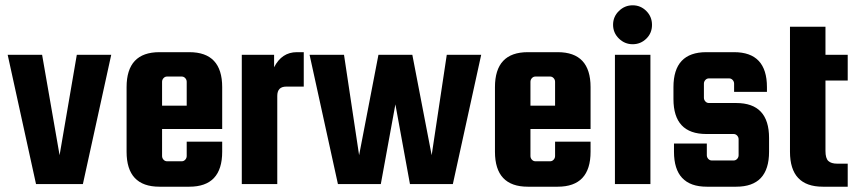

<svg xmlns="http://www.w3.org/2000/svg" viewBox="-20 -695 3246 725"><path d="M270 -488H400L293 0H116L9 -488H139L205 -109Z M695 -498Q819 -498 819 -366V-208H592V-106Q592 -98 597.5 -92Q603 -86 611 -86H666Q674 -86 679.5 -92Q685 -98 685 -106V-160H819V-122Q819 10 695 10H582Q458 10 458 -122V-366Q458 -498 582 -498ZM592 -296H685V-386Q685 -394 679.5 -400Q674 -406 666 -406H611Q603 -406 597.5 -400Q592 -394 592 -386Z M1101 -498H1127V-368H1061Q1027 -368 1027 -333V0H893V-488H1015V-441Q1044 -498 1101 -498Z M1409 -488H1537L1610 -109L1667 -488H1797L1690 0H1528L1473 -301L1418 0H1256L1149 -488H1279L1336 -109Z M2086 -498Q2210 -498 2210 -366V-208H1983V-106Q1983 -98 1988.5 -92Q1994 -86 2002 -86H2057Q2065 -86 2070.5 -92Q2076 -98 2076 -106V-160H2210V-122Q2210 10 2086 10H1973Q1849 10 1849 -122V-366Q1849 -498 1973 -498ZM1983 -296H2076V-386Q2076 -394 2070.5 -400Q2065 -406 2057 -406H2002Q1994 -406 1988.5 -400Q1983 -394 1983 -386Z M2420.5 -549Q2399 -528 2369 -528Q2339 -528 2317 -549.5Q2295 -571 2295 -601.5Q2295 -632 2317 -653.5Q2339 -675 2369 -675Q2399 -675 2420.5 -653.5Q2442 -632 2442 -601Q2442 -570 2420.5 -549ZM2302 0V-488H2436V0Z M2760 -306Q2884 -306 2884 -174V-122Q2884 10 2760 10H2649Q2525 10 2525 -122V-153H2649V-109Q2649 -101 2654.5 -95Q2660 -89 2668 -89H2750Q2758 -89 2763.5 -95Q2769 -101 2769 -109V-169Q2769 -177 2763.5 -183Q2758 -189 2750 -189H2647Q2523 -189 2523 -321V-366Q2523 -498 2647 -498H2752Q2876 -498 2876 -366V-348H2752V-379Q2752 -387 2746.5 -393Q2741 -399 2733 -399H2657Q2649 -399 2643.5 -393Q2638 -387 2638 -379V-326Q2638 -318 2643.5 -312Q2649 -306 2657 -306Z M3141 -77H3181V10H3087Q2963 10 2963 -122V-594H3097V-488H3181V-391H3097V-125Q3097 -97 3108 -87Q3119 -77 3141 -77Z"/></svg>

Font: Squada One
Style: Regular
Weight: 400
Designer: Joe Prince
Foundry: Joe Prince
Version: Version 1.001